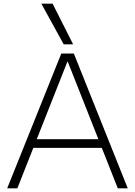

<svg xmlns="http://www.w3.org/2000/svg" viewBox="-20 -1020 731 1040"><path d="M19 0 312 -730H380L672 0H618L347 -686H345L74 0ZM138 -219V-266H553V-219ZM325 -780 204 -1000H265L376 -780Z"/></svg>

Font: M PLUS 1 Light
Style: Regular
Weight: 300
Designer: Coji Morishita
Foundry: UNDERFOREST DESIGN
Version: Version 1.001